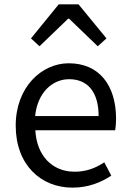

<svg xmlns="http://www.w3.org/2000/svg" viewBox="-20 -847 594 880"><path d="M312 13C385 13 443 -11 490 -42L458 -103C417 -76 375 -60 322 -60C219 -60 148 -134 142 -250H508C510 -264 512 -282 512 -302C512 -457 434 -557 295 -557C171 -557 52 -448 52 -271C52 -92 167 13 312 13ZM141 -315C152 -423 220 -484 297 -484C382 -484 432 -425 432 -315ZM122 -671 161 -635 292 -761H297L428 -635L468 -671L340 -827H249Z"/></svg>

Font: ChiuKong Gothic CL
Style: Regular
Weight: 400
Designer: Ryoko NISHIZUKA 西塚涼子 (kana, bopomofo & ideographs); Paul D. Hunt (Latin, Greek & Cyrillic); Sandoll Communications 산돌커뮤니
Foundry: Adobe
Version: Version 1.300